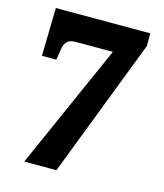

<svg xmlns="http://www.w3.org/2000/svg" viewBox="-108 -795 747 876"><g transform="rotate(15 265.5 -357.0)"><path d="M89 0H241L493 -654V-714H47L42 -487H110L118 -537C123 -571 138 -588 172 -588H350Z"/></g></svg>

Font: Noto Serif Georgian SemiCondensed Black
Style: Regular
Weight: 900
Width: 4
Designer: Monotype Design Team, Akaki Razmadze
Foundry: Google LLC
Version: Version 2.003